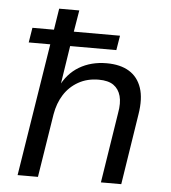

<svg xmlns="http://www.w3.org/2000/svg" viewBox="-51 -752 711 799"><g transform="rotate(5 304.5 -352.5)"><path d="M52 0 140 -554H50L60 -616H150L164 -705H248L233 -615H426L416 -554H223L196 -379H190Q217 -437 266.5 -466.5Q316 -496 381 -496Q438 -496 475 -473.5Q512 -451 527 -406.5Q542 -362 531 -295L485 0H400L446 -293Q454 -336 446 -365Q438 -394 416 -409.5Q394 -425 354 -425Q306 -425 269 -404Q232 -383 209.5 -347.5Q187 -312 179 -265L137 0Z"/></g></svg>

Font: Nunito Sans 10pt
Style: Italic
Weight: 400
Italic angle: -9°
Designer: Vernon Adams
Foundry: Vernon Adams
Version: Version 3.101;gftools[0.9.27]